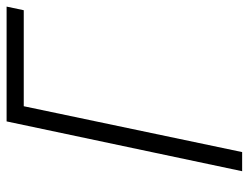

<svg xmlns="http://www.w3.org/2000/svg" viewBox="-106 -648 754 582"><g transform="rotate(-90 271.0 -357.0)"><path d="M43 0 194 -714H542L531 -662H240L101 0Z"/></g></svg>

Font: Noto Sans Display Light
Style: Italic
Weight: 300
Italic angle: -12°
Designer: Monotype Design Team
Foundry: Monotype Imaging Inc.
Version: Version 2.003